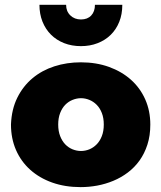

<svg xmlns="http://www.w3.org/2000/svg" viewBox="-20 -766 667 794"><path d="M485.8 -746.1Q485.8 -707 473.1 -675.5Q460.4 -644 437.7 -621.8Q415 -599.6 383.5 -587.4Q352.1 -575.2 314.9 -575.2Q276.9 -575.2 245.1 -587.6Q213.4 -600.1 190.7 -622.8Q168 -645.5 155.5 -677Q143.1 -708.5 143.1 -746.1H253.4Q253.4 -719.2 270.8 -702.4Q288.1 -685.5 314.9 -685.5Q341.8 -685.5 357.2 -701.9Q372.6 -718.3 372.6 -746.1ZM220.7 -251Q220.7 -223.6 228.8 -203.1Q236.8 -182.6 250 -168.9Q263.2 -155.3 280.3 -148.4Q297.4 -141.6 314.9 -141.6Q332.5 -141.6 349.4 -148.4Q366.2 -155.3 379.6 -168.9Q393.1 -182.6 401.1 -203.1Q409.2 -223.6 409.2 -251Q409.2 -278.3 401.1 -298.8Q393.1 -319.3 379.6 -332.8Q366.2 -346.2 349.4 -353Q332.5 -359.9 314.9 -359.9Q297.4 -359.9 280.3 -353Q263.2 -346.2 250 -332.8Q236.8 -319.3 228.8 -298.8Q220.7 -278.3 220.7 -251ZM25.4 -251Q27.8 -314 51.5 -361.8Q75.2 -409.7 114.3 -442.4Q153.3 -475.1 204.8 -491.7Q256.3 -508.3 314.5 -508.3Q377.9 -508.3 430.7 -489.3Q483.4 -470.2 521.5 -436.3Q559.6 -402.3 580.6 -355Q601.6 -307.6 601.6 -251Q601.6 -205.1 589.6 -168Q577.6 -130.9 557.1 -102.3Q536.6 -73.7 508.8 -52.7Q481 -31.7 448.7 -18.3Q416.5 -4.9 382.1 1.5Q347.7 7.8 313.5 7.8Q249 7.8 196 -11Q143.1 -29.8 105 -64Q66.9 -98.1 46.1 -145.8Q25.4 -193.4 25.4 -251Z"/></svg>

Font: Paytone One
Style: Regular
Weight: 400
Designer: vernon adams
Foundry: vernon adams
Version: 1.000